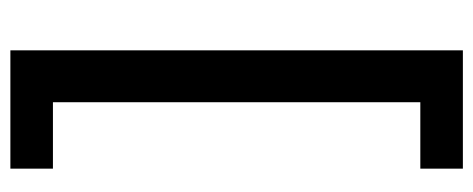

<svg xmlns="http://www.w3.org/2000/svg" viewBox="-291 -463 912 370"><g transform="rotate(-90 165.0 -278.0)"><path d="M25 76H153V-632H25V-714H253V158H25Z"/></g></svg>

Font: Noto Sans Nag Mundari Medium
Style: Regular
Weight: 500
Version: Version 1.000